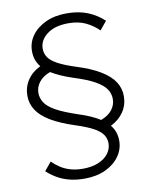

<svg xmlns="http://www.w3.org/2000/svg" viewBox="-96 -768 812 1031"><g transform="rotate(-10 310.0 -252.5)"><path d="M79 117 117 71Q137 91 161 106.5Q185 122 215 130.5Q245 139 281 139Q331 139 366.5 124Q402 109 421 83.5Q440 58 440 28Q440 2 426 -19Q412 -40 377.5 -59Q343 -78 281 -98Q201 -124 151 -154Q101 -184 78 -220Q55 -256 55 -298Q55 -345 80 -383Q105 -421 151 -443Q135 -463 128 -484Q121 -505 121 -530Q121 -576 148 -614Q175 -652 224 -675Q273 -698 339 -698Q404 -698 453.5 -678Q503 -658 541 -622L503 -576Q473 -606 433.5 -625Q394 -644 339 -644Q265 -644 222.5 -611.5Q180 -579 180 -533Q180 -507 194 -486Q208 -465 242.5 -446Q277 -427 339 -407Q419 -382 469 -351.5Q519 -321 542 -285.5Q565 -250 565 -207Q565 -160 540 -122.5Q515 -85 469 -62Q485 -43 492 -21.5Q499 0 499 25Q499 70 472 108.5Q445 147 396 170Q347 193 281 193Q238 193 201.5 184Q165 175 135 158Q105 141 79 117ZM116 -303Q116 -275 132 -250Q148 -225 189 -202Q230 -179 305 -154Q343 -142 372 -129Q401 -116 423 -102Q463 -117 483.5 -143.5Q504 -170 504 -202Q504 -231 488 -255.5Q472 -280 431.5 -303.5Q391 -327 315 -351Q278 -363 249 -376Q220 -389 197 -403Q157 -388 136.5 -361.5Q116 -335 116 -303Z"/></g></svg>

Font: Radio Canada Light
Style: Regular
Weight: 300
Designer: Charles Daoud, Etienne Aubert Bonn, Alexandre Saumier Demers, Jacques Le Bailly
Foundry: Radio-Canada
Version: Version 2.104;gftools[0.9.28.dev5+ged2979d]